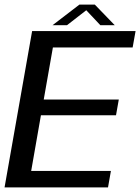

<svg xmlns="http://www.w3.org/2000/svg" viewBox="-33 -809 606 829"><path d="M-13.3 0H433.4L445.9 -70.9H101.6L143.7 -311.3H467.9L479.9 -379.1H155.8L195.4 -604.1H539.7L552.4 -675H105.7ZM194 -700.3H256.4L339.5 -764.8L400.1 -700.3H462.3L376.5 -789H309.7Z"/></svg>

Font: Anybody Thin
Style: Italic
Weight: 100
Italic angle: -10°
Designer: Tyler Finck
Foundry: Etcetera Type Company
Version: Version 1.114;gftools[0.9.25]